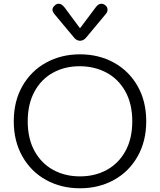

<svg xmlns="http://www.w3.org/2000/svg" viewBox="-20 -1002 860 1032"><path d="M54 -350Q54 -458 100.5 -539.5Q147 -621 228 -665.5Q309 -710 410 -710Q511 -710 592 -665.5Q673 -621 719.5 -539.5Q766 -458 766 -350Q766 -243 719.5 -161Q673 -79 592 -34.5Q511 10 410 10Q309 10 228 -34.5Q147 -79 100.5 -161Q54 -243 54 -350ZM691 -350Q691 -444 653.5 -511Q616 -578 551.5 -612Q487 -646 408 -646Q328 -646 264.5 -611Q201 -576 165 -509Q129 -442 129 -350Q129 -257 165.5 -190.5Q202 -124 265.5 -89Q329 -54 410 -54Q491 -54 554.5 -89Q618 -124 654.5 -190.5Q691 -257 691 -350ZM378 -800 272 -927Q262 -940 262 -950Q262 -963 277 -975Q285 -982 296 -982Q311 -982 327 -962L410 -850L494 -962Q508 -982 526 -982Q534 -982 543 -976Q558 -966 558 -950Q558 -937 548 -926L443 -800Q429 -783 410 -783Q392 -783 378 -800Z"/></svg>

Font: Kodchasan
Style: Regular
Weight: 400
Version: Version 1.000; ttfautohint (v1.6)